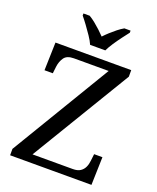

<svg xmlns="http://www.w3.org/2000/svg" viewBox="-167 -1030 926 1129"><g transform="rotate(20 296.0 -465.5)"><path d="M36 0V-40L411 -664H194Q150 -664 133 -639.5Q116 -615 112 -582L107 -539H55L60 -714H534V-673L158 -50H410Q440 -50 457 -61.5Q474 -73 482.5 -91.5Q491 -110 493 -132L498 -175H550L545 0ZM256 -771Q246 -794 228 -820.5Q210 -847 191 -873Q172 -899 156 -918V-931H195Q214 -920 233 -904.5Q252 -889 270 -872.5Q288 -856 303 -840Q318 -856 336 -872.5Q354 -889 373.5 -904.5Q393 -920 412 -931H451V-918Q436 -899 416.5 -873Q397 -847 379.5 -820.5Q362 -794 351 -771Z"/></g></svg>

Font: Noto Serif Kannada
Style: Regular
Weight: 400
Designer: Universal Thirst, Indian Type Foundry and the Monotype Design Team
Foundry: Monotype Imaging Inc.
Version: Version 2.003